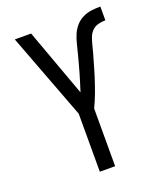

<svg xmlns="http://www.w3.org/2000/svg" viewBox="-138 -832 775 920"><g transform="rotate(-20 250.0 -371.5)"><path d="M211 0V-296L45 -735H128L254 -389Q261 -411 268 -433.5Q275 -456 281.5 -478.5Q288 -501 294 -523.5Q300 -546 306 -569Q312 -592 317.5 -614.5Q323 -637 332 -658.5Q341 -680 356.5 -698Q372 -716 393 -726.5Q414 -737 437.5 -740Q461 -743 484 -743V-673Q465 -673 446.5 -668Q428 -663 415 -649.5Q402 -636 395.5 -617.5Q389 -599 384.5 -581Q380 -563 375 -544.5Q370 -526 364.5 -508Q359 -490 354 -471.5Q349 -453 343 -435Q337 -417 331 -399Q325 -381 318.5 -363.5Q312 -346 304.5 -328.5Q297 -311 289 -294V0Z"/></g></svg>

Font: Iosevka srxl
Style: Regular
Weight: 400
Monospace: yes
Designer: Belleve Invis
Foundry: Belleve Invis
Version: Version 33.0.1; ttfautohint (v1.8.3)